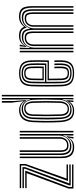

<svg xmlns="http://www.w3.org/2000/svg" viewBox="628 -1468 848 2145"><g transform="rotate(-90 1052.5 -396.0)"><path d="M102.2 -61.5 274.8 -536.2V-584.5H22.5V-600H292V-532.8L129.5 -77H286.8V-61.5ZM53.2 -30.8V-47.8L239.2 -541V-553.8H22.5V-569.2H257.2V-539.2L75.2 -46.2H286.8V-30.8ZM18.5 0V-56.5L190.5 -523H22.5V-538.5H218.2L35.8 -52.2V-15.5H286.8V0Z M480 8Q436 8 411.1 -7Q386.2 -22 374.8 -45.1Q363.2 -68.2 360.4 -93.4Q357.5 -118.5 357.5 -138.8V-600H375V-142Q375 -122.5 377.6 -99.4Q380.2 -76.2 390.5 -55.2Q400.8 -34.2 423.1 -20.9Q445.5 -7.5 485 -7.5Q524 -7.5 551.8 -24.9Q579.5 -42.2 598 -75H602.8L594.5 -14.5V0H577L576.8 -5.8L587.2 -46.2H584Q565.2 -20 540.2 -6Q515.2 8 480 8ZM645.2 0V-600H662.5V0ZM499.5 -55.5Q465 -55.5 449.8 -70.5Q434.5 -85.5 430.9 -107.1Q427.2 -128.8 427.2 -148.2V-600H444.8V-149.2Q444.8 -130.8 447.6 -112.8Q450.5 -94.8 462.6 -82.9Q474.8 -71 502 -71Q538.2 -71 556.4 -94.4Q574.5 -117.8 574.5 -152.2V-600H592.8V-153.5Q592.8 -113.5 569.1 -84.5Q545.5 -55.5 499.5 -55.5ZM489.8 -23.2Q436.5 -23.5 414.5 -53.8Q392.5 -84 392.5 -143V-600H410V-145Q410 -95 428 -66.8Q446 -38.5 495.8 -38.5Q533.8 -38.5 559.2 -56Q584.8 -73.5 597.5 -100.2Q610.2 -127 610.2 -155V-600H627.8V0H610.2V-42L614 -113.2H609.5Q595 -73.5 565.1 -48.1Q535.2 -22.8 489.8 -23.2Z M1065 0H1047.5V-800H1065ZM1030 0H1013.8L1016.8 -124.2L1012.8 -124.5Q1004.2 -78.5 973.8 -49.6Q943.2 -20.8 895 -20.8Q847.2 -20.8 823.1 -50.2Q799 -79.8 794.8 -144Q790.8 -218 790.6 -295.1Q790.5 -372.2 794.8 -457.2Q801.8 -578.5 908.5 -578.5Q952 -578.5 978.1 -550.8Q1004.2 -523 1011.5 -483H1015.8L1012.5 -612V-800H1030ZM886.8 7.8Q825.2 7.8 795.4 -29Q765.5 -65.8 760 -144Q751.8 -291.2 760 -457.5Q764.8 -534.8 799 -571.1Q833.2 -607.5 895.5 -607.5Q925.2 -607.5 949.9 -595.2Q974.5 -583 989.5 -559.2H993.8L977.8 -687.8V-800H996.2V-657.8L1006.5 -528.5H1000Q971.2 -593 901.8 -593Q785.5 -593 777.5 -457.8Q773.5 -377.5 773.4 -301Q773.2 -224.5 777.5 -144.5Q781.8 -75.2 807.9 -40.9Q834 -6.5 890.5 -6.5Q929 -6.5 957.9 -26.6Q986.8 -46.8 1001 -78.8H1005L1000.8 0H984.5V-7.2L989.2 -41H985.8Q952 7.8 886.8 7.8ZM903.2 -35Q955.5 -35 981.2 -69.9Q1007 -104.8 1009.2 -149.8Q1012.2 -229.8 1012.5 -306.1Q1012.8 -382.5 1009.5 -452.8Q1007.8 -481.5 997.8 -506.9Q987.8 -532.2 966.9 -548.1Q946 -564 911.2 -564Q817 -564 812.2 -457.2Q808.8 -373.2 808.9 -301Q809 -228.8 812.2 -144.2Q814.5 -89.5 835.6 -62.2Q856.8 -35 903.2 -35ZM907.5 -50Q868.5 -50 849.9 -73.1Q831.2 -96.2 829.5 -144.2Q826.5 -225.5 826.6 -302.8Q826.8 -380 829.5 -457Q831.2 -504.5 853.5 -527.4Q875.8 -550.2 913.8 -550.2Q957.5 -550.2 974.2 -520.9Q991 -491.5 992.8 -453.2Q995.5 -380.2 995.6 -304.8Q995.8 -229.2 992.8 -150Q990.8 -106 969.2 -78Q947.8 -50 907.5 -50ZM907.8 -64.2Q941.5 -64.2 957.5 -88.8Q973.5 -113.2 975.2 -150Q978.2 -225.5 978.2 -303.1Q978.2 -380.8 975.2 -453.2Q973.8 -486.8 961.4 -511.2Q949 -535.8 914 -535.8Q884.2 -535.8 866.4 -515.6Q848.5 -495.5 846.8 -457.2Q843.8 -378.8 843.8 -303.5Q843.8 -228.2 846.8 -144.2Q850 -64.2 907.8 -64.2Z M1308.2 7.5Q1233.5 7.5 1198.4 -23.1Q1163.2 -53.8 1160.2 -127.8Q1159.2 -160.2 1158.6 -204.4Q1158 -248.5 1158 -296.8Q1158 -345 1158.6 -390.4Q1159.2 -435.8 1160.5 -470.5Q1164 -544 1198.4 -575.8Q1232.8 -607.5 1307.2 -607.5Q1379 -607.5 1413 -577.1Q1447 -546.8 1450.2 -473.2Q1451.5 -443.2 1451.8 -389.4Q1452 -335.5 1449.2 -274.5H1245.2Q1245.5 -195.8 1247.5 -134Q1249 -96 1262.2 -80.1Q1275.5 -64.2 1308.2 -64.2Q1337.5 -64.2 1349.4 -78.8Q1361.2 -93.2 1363 -132Q1364.2 -162.8 1362 -212.8H1379.5Q1381.8 -162.5 1380.5 -131.2Q1378.5 -85.5 1362.4 -67.6Q1346.2 -49.8 1308.2 -49.8Q1266.8 -49.8 1249 -68.4Q1231.2 -87 1229.8 -132.2Q1228.8 -161.2 1228.4 -205.5Q1228 -249.8 1228 -288.8H1432.5Q1434.5 -343.8 1434.2 -393.6Q1434 -443.5 1432.8 -472.8Q1429.8 -540.2 1399.2 -566.8Q1368.8 -593.2 1307.2 -593.2Q1240.5 -593.2 1210.8 -564.1Q1181 -535 1178 -469.5Q1176.8 -434 1176.1 -388.9Q1175.5 -343.8 1175.5 -296.1Q1175.5 -248.5 1176.1 -205Q1176.8 -161.5 1177.8 -129.2Q1180.5 -62.5 1210.9 -34.6Q1241.2 -6.8 1308.2 -6.8Q1373 -6.8 1401.4 -34.5Q1429.8 -62.2 1432.8 -128.8Q1433.5 -145.2 1433.1 -167.6Q1432.8 -190 1431.8 -212.8H1449.2Q1450.2 -192.2 1450.6 -169.4Q1451 -146.5 1450.2 -128Q1447 -54.5 1414.4 -23.5Q1381.8 7.5 1308.2 7.5ZM1308.2 -21Q1250 -21 1223.9 -45.5Q1197.8 -70 1195.2 -130Q1194 -163.8 1193.5 -208.5Q1193 -253.2 1193 -301Q1193 -348.8 1193.5 -392.5Q1194 -436.2 1195.2 -468.2Q1198 -529 1224.5 -554Q1251 -579 1307.2 -579Q1360.2 -579 1386.4 -555.6Q1412.5 -532.2 1415.2 -472.2Q1416.2 -448.2 1416.8 -403.1Q1417.2 -358 1415.5 -303H1210.5Q1210.5 -253 1210.8 -214.1Q1211 -175.2 1211.8 -131.2Q1212.5 -79.5 1234.1 -57.5Q1255.8 -35.5 1308.2 -35.5Q1353.8 -35.5 1374.5 -55.8Q1395.2 -76 1397.8 -129.8Q1399.2 -163 1396.8 -212.8H1414.2Q1415.5 -190 1415.8 -168.4Q1416 -146.8 1415.2 -129.2Q1412.5 -69.8 1388.4 -45.4Q1364.2 -21 1308.2 -21ZM1210.5 -317.5H1398.2Q1399.8 -365.5 1399.2 -407.4Q1398.8 -449.2 1397.8 -471.8Q1395.5 -524.8 1373.4 -544.6Q1351.2 -564.5 1307.2 -564.5Q1259.8 -564.5 1237.4 -542.9Q1215 -521.2 1212.5 -467.2Q1211.8 -443.8 1211.2 -402.1Q1210.8 -360.5 1210.5 -317.5ZM1228 -331.8Q1228.2 -361.8 1228.6 -397.6Q1229 -433.5 1230 -466.2Q1232 -512.5 1249.9 -531.4Q1267.8 -550.2 1307.2 -550.2Q1345.2 -550.2 1361.9 -532.1Q1378.5 -514 1380.5 -470.2Q1381.2 -452.8 1381.8 -415.4Q1382.2 -378 1381 -331.8ZM1245.8 -346.2H1363.5Q1364.5 -386 1364 -420.4Q1363.5 -454.8 1363 -469.8Q1361.2 -506.8 1348.5 -521.2Q1335.8 -535.8 1307.2 -535.8Q1276.2 -535.8 1262.6 -520.1Q1249 -504.5 1247.5 -465.5Q1246.8 -439.5 1246.2 -410.2Q1245.8 -381 1245.8 -346.2Z M2038.8 0V-458Q2038.8 -500 2030.9 -530.1Q2023 -560.2 2000.6 -576.4Q1978.2 -592.5 1935 -592.5Q1895.5 -592.5 1866.1 -574.5Q1836.8 -556.5 1819 -525H1815Q1805.5 -561 1782.9 -576.8Q1760.2 -592.5 1717.8 -592.5Q1678.5 -592.5 1650.9 -575.1Q1623.2 -557.8 1604.8 -525H1600L1607.8 -600H1625.2L1625.5 -592.5L1614.5 -553.8H1618.2Q1636.2 -579.8 1661.8 -593.9Q1687.2 -608 1723 -608Q1763.8 -608 1787.1 -595.4Q1810.5 -582.8 1823.8 -553.8H1828.5Q1868.5 -608 1940 -608Q1988.2 -608 2013.2 -590.4Q2038.2 -572.8 2047.2 -539.9Q2056.2 -507 2056.2 -461.2V0ZM1539.8 0V-600H1557.2V0ZM1574.8 0V-600H1592L1588.5 -486.8H1592.8Q1608 -528.2 1638.1 -552.6Q1668.2 -577 1713 -576.8Q1758.5 -576.5 1778.9 -555.5Q1799.2 -534.5 1804 -486.8H1807.5Q1822.8 -528.2 1853.5 -552.8Q1884.2 -577.2 1929 -576.8Q1985.2 -576.5 2003.2 -545.9Q2021.2 -515.2 2021.2 -457V0H2004V-455Q2004 -506.2 1988.5 -533.9Q1973 -561.5 1923.2 -561.5Q1885 -561.5 1859.4 -544Q1833.8 -526.5 1820.9 -499.8Q1808 -473 1808 -445V0H1790.5V-455Q1790.5 -506.2 1773.9 -533.9Q1757.2 -561.5 1707 -561.5Q1669 -561.5 1643.5 -544Q1618 -526.5 1605.1 -499.8Q1592.2 -473 1592.2 -445V0ZM1609.8 0V-446.5Q1609.8 -486.2 1633.4 -515.4Q1657 -544.5 1703.2 -544.5Q1746 -544.5 1759.6 -520Q1773.2 -495.5 1773.2 -451.8V0H1755.8V-450.8Q1755.8 -488.5 1745 -508.8Q1734.2 -529 1700.8 -529Q1664.5 -529 1646.2 -505.6Q1628 -482.2 1628 -447.8V0ZM1825.5 0V-446.2Q1825.5 -486.2 1849.4 -515.4Q1873.2 -544.5 1919.2 -544.5Q1962 -544.5 1974.2 -519.8Q1986.5 -495 1986.5 -451.8V0H1969.2V-450.8Q1969.2 -487.2 1960.1 -508.1Q1951 -529 1916.8 -529Q1880.8 -529 1861.8 -505.6Q1842.8 -482.2 1842.8 -447.8V0Z"/></g></svg>

Font: Big Shoulders Inline Display SemiBold
Style: Regular
Weight: 600
Designer: Patric King
Foundry: XO Type Co
Version: Version 1.000